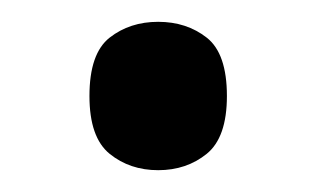

<svg xmlns="http://www.w3.org/2000/svg" viewBox="-20 -149 290 176"><path d="M125 7Q99 7 80.5 -8Q62 -23 62 -61Q62 -100 80.5 -114.5Q99 -129 125 -129Q151 -129 169.5 -114.5Q188 -100 188 -61Q188 -23 169.5 -8Q151 7 125 7Z"/></svg>

Font: Noto Serif Toto
Style: Regular
Weight: 400
Designer: Monotype Design Team
Foundry: Monotype Imaging Inc.
Version: Version 2.001